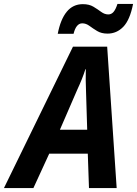

<svg xmlns="http://www.w3.org/2000/svg" viewBox="-81 -951 693 971"><path d="M-61 0 288 -715H461L509 0H369L363 -174H168L88 0ZM222 -295H360L354 -491Q353 -519 352.5 -546Q352 -573 353 -601H351Q343 -576 333 -551Q323 -526 310 -498ZM211 -780Q225 -853 256.5 -891.5Q288 -930 338 -930Q370 -930 391.5 -917Q413 -904 430.5 -891Q448 -878 467 -878Q482 -878 493 -890.5Q504 -903 513 -931H592Q576 -850 542.5 -815.5Q509 -781 463 -781Q432 -781 410.5 -794Q389 -807 371.5 -820Q354 -833 335 -833Q304 -833 291 -780Z"/></svg>

Font: Noto Sans SemiCondensed
Style: Bold Italic
Weight: 700
Width: 4
Italic angle: -12°
Designer: Monotype Design Team
Foundry: Monotype Imaging Inc.
Version: Version 2.013; ttfautohint (v1.8.4.7-5d5b)